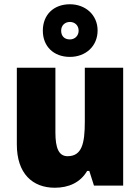

<svg xmlns="http://www.w3.org/2000/svg" viewBox="-20 -871 658 901"><path d="M308 -604C382 -604 438 -654 438 -728C438 -801 381 -851 308 -851C232 -851 181 -802 181 -727C181 -653 232 -604 308 -604ZM308 -686C281 -686 267 -703 267 -727C267 -752 285 -768 308 -768C331 -768 349 -752 349 -727C349 -703 331 -686 308 -686ZM558 -553H378V-300C378 -197 364 -138 297 -138C256 -138 240 -176 240 -249V-553H59V-193C59 -56 133 10 237 10C302 10 357 -14 389 -69H399L421 0H558Z"/></svg>

Font: Noto Sans Kannada SemiCondensed Black
Style: Regular
Weight: 900
Width: 4
Designer: Jelle Bosma - Monotype Design Team
Foundry: Monotype Imaging Inc.
Version: Version 2.005